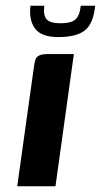

<svg xmlns="http://www.w3.org/2000/svg" viewBox="-20 -648 351 668"><path d="M40 0Q54 -104 69 -208Q84 -312 98 -415Q100 -430 103 -440Q106 -450 116.5 -455Q127 -460 149 -460H237L173 0ZM183 -519Q124 -519 102 -548.5Q80 -578 86 -628H134Q130 -593 143 -580Q156 -567 190 -567Q226 -567 241.5 -579.5Q257 -592 261 -628H311Q305 -566 275.5 -542.5Q246 -519 183 -519Z"/></svg>

Font: Genos Thin SemiBold
Style: Italic
Weight: 600
Italic angle: -8°
Version: Version 1.010